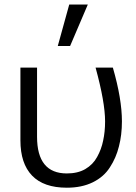

<svg xmlns="http://www.w3.org/2000/svg" viewBox="-20 -831 614 868"><path d="M72.3 -196.3Q72.3 -278.3 72.3 -525.4Q90.8 -525.4 147.5 -525.4Q147.5 -447.3 147.5 -212.9Q147.5 -46.9 282.2 -46.9Q331.1 -46.9 365.2 -66.4Q400.4 -86.9 418.9 -121.1Q438.5 -156.2 446.3 -195.3Q455.1 -235.4 455.1 -282.2Q455.1 -368.2 412.1 -525.4Q438.5 -525.4 490.2 -525.4Q531.2 -383.8 531.2 -282.2Q531.2 -220.7 517.6 -168.9Q504.9 -117.2 476.6 -74.2Q449.2 -31.2 399.4 -6.8Q349.6 17.6 282.2 17.6Q177.7 17.6 125 -37.1Q72.3 -91.8 72.3 -196.3ZM241.2 -623Q253.9 -669.9 293 -810.5Q313.5 -810.5 377 -810.5Q356.4 -763.7 296.9 -623Q283.2 -623 241.2 -623Z"/></svg>

Font: Gothic A1
Style: Regular
Weight: 400
Designer: HanYang I&C Co.,Ltd.
Version: Version 2.50